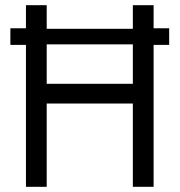

<svg xmlns="http://www.w3.org/2000/svg" viewBox="-20 -720 692 740"><path d="M20 -547H80V0H160V-321H492V0H572V-547H632V-611H572V-700H492V-609H160V-700H80V-611H20ZM160 -397V-549H492V-397Z"/></svg>

Font: Fixel Text Regular
Style: Regular
Weight: 400
Width: 4
Designer: AlfaBravo + MacPaw
Foundry: Kyrylo Tkachov, Marchela Mozhyna, Serhii Makarenko, Maria Weinstein, Zakhar Kryvoshyya
Version: Version 1.211